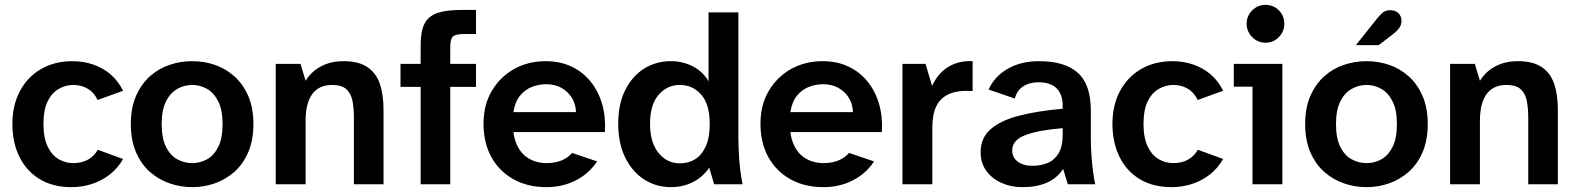

<svg xmlns="http://www.w3.org/2000/svg" viewBox="-20 -759 6498 791"><path d="M275 12Q198 12 143.5 -21Q89 -54 60 -113Q31 -172 31 -249Q31 -325 62 -383.5Q93 -442 149 -474.5Q205 -507 279 -507Q323 -507 363 -493.5Q403 -480 435 -453Q467 -426 487 -385L382 -347Q368 -378 341.5 -393.5Q315 -409 282 -409Q250 -409 221.5 -392.5Q193 -376 176 -341Q159 -306 159 -249Q159 -191 176.5 -155Q194 -119 222 -103Q250 -87 282 -87Q318 -87 343.5 -102Q369 -117 383 -142L487 -104Q465 -65 431 -39Q397 -13 357 -0.5Q317 12 275 12Z M772 12Q724 12 679 -3.5Q634 -19 598 -50.5Q562 -82 540.5 -131.5Q519 -181 519 -248Q519 -315 540.5 -364Q562 -413 598 -445Q634 -477 679 -492Q724 -507 772 -507Q820 -507 864.5 -492Q909 -477 945 -445Q981 -413 1002.5 -364Q1024 -315 1024 -248Q1024 -181 1002.5 -131.5Q981 -82 945 -50.5Q909 -19 864.5 -3.5Q820 12 772 12ZM772 -87Q805 -87 833.5 -103Q862 -119 879.5 -154.5Q897 -190 897 -248Q897 -305 879.5 -340.5Q862 -376 833.5 -392.5Q805 -409 772 -409Q739 -409 710 -392.5Q681 -376 663.5 -340.5Q646 -305 646 -248Q646 -190 663.5 -154.5Q681 -119 710 -103Q739 -87 772 -87Z M1116 0V-496H1218L1239 -426Q1251 -447 1272.5 -465.5Q1294 -484 1324.5 -495.5Q1355 -507 1395 -507Q1457 -507 1493 -483Q1529 -459 1544.5 -414.5Q1560 -370 1560 -307V0H1438V-275Q1438 -311 1432.5 -341.5Q1427 -372 1408 -390.5Q1389 -409 1348 -409Q1294 -409 1266.5 -371.5Q1239 -334 1239 -261V0Z M1713 0V-401H1630V-496H1713V-574Q1713 -629 1728.5 -660.5Q1744 -692 1780.5 -705Q1817 -718 1879 -718H1941V-619H1895Q1858 -619 1846.5 -609Q1835 -599 1835 -566V-496H1941V-401H1835V0Z M2232 12Q2153 12 2094.5 -21Q2036 -54 2004 -112.5Q1972 -171 1972 -249Q1972 -328 2007 -386Q2042 -444 2099.5 -475.5Q2157 -507 2228 -507Q2288 -507 2335 -484.5Q2382 -462 2414 -422Q2446 -382 2461 -329Q2476 -276 2472 -215H2095Q2100 -179 2113.5 -154Q2127 -129 2146 -114.5Q2165 -100 2187 -93.5Q2209 -87 2230 -87Q2268 -87 2294.5 -98.5Q2321 -110 2337 -129L2440 -94Q2406 -43 2351.5 -15.5Q2297 12 2232 12ZM2095 -297H2353Q2352 -330 2336 -356Q2320 -382 2293 -397Q2266 -412 2230 -412Q2200 -412 2171.5 -401Q2143 -390 2122.5 -365Q2102 -340 2095 -297Z M2744 12Q2683 12 2634 -19.5Q2585 -51 2556 -109.5Q2527 -168 2527 -249Q2527 -331 2556 -388.5Q2585 -446 2634 -476.5Q2683 -507 2744 -507Q2793 -507 2834.5 -485.5Q2876 -464 2899 -424V-708H3022V-191Q3022 -159 3025 -109Q3028 -59 3039 0H2922L2902 -68Q2874 -28 2833 -8Q2792 12 2744 12ZM2781 -86Q2817 -86 2844.5 -103.5Q2872 -121 2888 -157Q2904 -193 2904 -248Q2904 -329 2869 -369Q2834 -409 2781 -409Q2728 -409 2693 -368Q2658 -327 2658 -249Q2658 -172 2693 -129Q2728 -86 2781 -86Z M3373 12Q3294 12 3235.5 -21Q3177 -54 3145 -112.5Q3113 -171 3113 -249Q3113 -328 3148 -386Q3183 -444 3240.5 -475.5Q3298 -507 3369 -507Q3429 -507 3476 -484.5Q3523 -462 3555 -422Q3587 -382 3602 -329Q3617 -276 3613 -215H3236Q3241 -179 3254.5 -154Q3268 -129 3287 -114.5Q3306 -100 3328 -93.5Q3350 -87 3371 -87Q3409 -87 3435.5 -98.5Q3462 -110 3478 -129L3581 -94Q3547 -43 3492.5 -15.5Q3438 12 3373 12ZM3236 -297H3494Q3493 -330 3477 -356Q3461 -382 3434 -397Q3407 -412 3371 -412Q3341 -412 3312.5 -401Q3284 -390 3263.5 -365Q3243 -340 3236 -297Z M3698 0V-496H3793L3820 -405Q3836 -440 3860 -463Q3884 -486 3916 -497.5Q3948 -509 3987 -507V-384Q3929 -388 3892 -372.5Q3855 -357 3838 -322.5Q3821 -288 3821 -234V0Z M4192 12Q4145 12 4106 -5.5Q4067 -23 4043.5 -55Q4020 -87 4020 -132Q4020 -191 4061.5 -227Q4103 -263 4179 -282.5Q4255 -302 4358 -311V-324Q4358 -370 4333 -395Q4308 -420 4258 -420Q4221 -420 4195 -403Q4169 -386 4161 -353L4053 -390Q4076 -443 4130.5 -475Q4185 -507 4261 -507Q4367 -507 4420.5 -459Q4474 -411 4474 -303V-191Q4474 -155 4476.5 -119.5Q4479 -84 4483 -53.5Q4487 -23 4492 0H4379L4360 -63Q4335 -25 4293 -6.5Q4251 12 4192 12ZM4233 -76Q4268 -76 4296 -87.5Q4324 -99 4341 -127Q4358 -155 4358 -204V-231Q4259 -223 4204.5 -202.5Q4150 -182 4150 -139Q4150 -111 4172.5 -93.5Q4195 -76 4233 -76Z M4807 12Q4730 12 4675.5 -21Q4621 -54 4592 -113Q4563 -172 4563 -249Q4563 -325 4594 -383.5Q4625 -442 4681 -474.5Q4737 -507 4811 -507Q4855 -507 4895 -493.5Q4935 -480 4967 -453Q4999 -426 5019 -385L4914 -347Q4900 -378 4873.5 -393.5Q4847 -409 4814 -409Q4782 -409 4753.5 -392.5Q4725 -376 4708 -341Q4691 -306 4691 -249Q4691 -191 4708.5 -155Q4726 -119 4754 -103Q4782 -87 4814 -87Q4850 -87 4875.5 -102Q4901 -117 4915 -142L5019 -104Q4997 -65 4963 -39Q4929 -13 4889 -0.5Q4849 12 4807 12Z M5140 0V-402H5063V-496H5263V0ZM5194 -583Q5162 -583 5139 -606Q5116 -629 5116 -661Q5116 -694 5139 -716.5Q5162 -739 5193 -739Q5226 -739 5248.5 -716.5Q5271 -694 5271 -661Q5271 -629 5248.5 -606Q5226 -583 5194 -583Z M5610 12Q5562 12 5517 -3.5Q5472 -19 5436 -50.5Q5400 -82 5378.5 -131.5Q5357 -181 5357 -248Q5357 -315 5378.5 -364Q5400 -413 5436 -445Q5472 -477 5517 -492Q5562 -507 5610 -507Q5658 -507 5702.5 -492Q5747 -477 5783 -445Q5819 -413 5840.5 -364Q5862 -315 5862 -248Q5862 -181 5840.5 -131.5Q5819 -82 5783 -50.5Q5747 -19 5702.5 -3.5Q5658 12 5610 12ZM5610 -87Q5643 -87 5671.5 -103Q5700 -119 5717.5 -154.5Q5735 -190 5735 -248Q5735 -305 5717.5 -340.5Q5700 -376 5671.5 -392.5Q5643 -409 5610 -409Q5577 -409 5548 -392.5Q5519 -376 5501.5 -340.5Q5484 -305 5484 -248Q5484 -190 5501.5 -154.5Q5519 -119 5548 -103Q5577 -87 5610 -87ZM5566 -573 5656 -686Q5670 -703 5681 -710Q5692 -717 5708 -717Q5729 -717 5741.5 -704.5Q5754 -692 5754 -672Q5754 -659 5746 -646Q5738 -633 5716 -616L5660 -573Z M5954 0V-496H6056L6077 -426Q6089 -447 6110.5 -465.5Q6132 -484 6162.5 -495.5Q6193 -507 6233 -507Q6295 -507 6331 -483Q6367 -459 6382.5 -414.5Q6398 -370 6398 -307V0H6276V-275Q6276 -311 6270.5 -341.5Q6265 -372 6246 -390.5Q6227 -409 6186 -409Q6132 -409 6104.5 -371.5Q6077 -334 6077 -261V0Z"/></svg>

Font: Atkinson Hyperlegible Next SemiBold
Style: Regular
Weight: 600
Designer: Elliott Scott, Megan Eiswerth, Linus Boman, Theodore Petrosky, Letters from Sweden
Foundry: Applied Design Works, Letters from Sweden
Version: Version 2.001